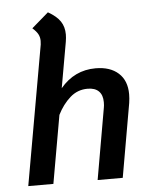

<svg xmlns="http://www.w3.org/2000/svg" viewBox="-53 -785 658 830"><g transform="rotate(-5 276.0 -370.5)"><path d="M505 -358Q505 -340 502 -320L446 0H337L391 -309Q393 -318 393 -333Q393 -364 376.5 -380.5Q360 -397 328 -397Q284 -397 251.5 -368Q219 -339 197 -295L145 0H36L143 -605Q144 -611 144 -621Q144 -637 137 -650Q130 -663 113 -678L186 -741Q223 -720 239 -696Q255 -672 255 -639Q255 -625 252 -607L217 -409Q278 -482 370 -482Q433 -482 469 -449.5Q505 -417 505 -358Z"/></g></svg>

Font: KoHo SemiBold
Style: Italic
Weight: 600
Italic angle: -10°
Version: Version 1.000; ttfautohint (v1.6)